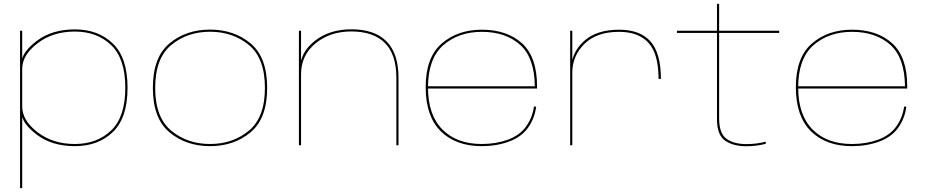

<svg xmlns="http://www.w3.org/2000/svg" viewBox="-20 -746 4766 986"><path d="M83 220H94V-448V-588H83ZM364.5 4.5Q484.5 4.5 559.8 -68.2Q635 -141 635 -295Q635 -449.5 559.8 -522.2Q484.5 -595 364.5 -595Q246 -595 168.5 -535.8Q91 -476.5 91 -424.5L94 -392Q94 -463.5 172.8 -523.8Q251.5 -584 364 -584Q478 -584 550.8 -514.5Q623.5 -445 623.5 -295Q623.5 -145.5 550.8 -76Q478 -6.5 364 -6.5Q251.5 -6.5 172.8 -67Q94 -127.5 94 -199L91 -166Q91 -114 168.5 -54.8Q246 4.5 364.5 4.5Z M1058.5 4.5Q1182 4.5 1267 -66.8Q1352 -138 1352 -294.5Q1352 -452 1267 -523Q1182 -594 1058.5 -594Q935.5 -594 850.2 -523Q765 -452 765 -294.5Q765 -138 850.2 -66.8Q935.5 4.5 1058.5 4.5ZM1058.5 -6.5Q942 -6.5 859.5 -74.8Q777 -143 777 -294.5Q777 -447 859.5 -515Q942 -583 1058.5 -583Q1175.5 -583 1258 -515Q1340.5 -447 1340.5 -294.5Q1340.5 -143 1258 -74.8Q1175.5 -6.5 1058.5 -6.5Z M1515 0H1526V-412.5V-588H1515ZM2015.5 0H2026.5V-345.5Q2026.5 -471.5 1965 -533.5Q1903.5 -595.5 1784.5 -595.5Q1672 -595.5 1596.2 -535.8Q1520.5 -476 1520.5 -391L1526 -364.5Q1526 -462 1600.2 -523.2Q1674.5 -584.5 1784 -584.5Q1896.5 -584.5 1956 -526Q2015.5 -467.5 2015.5 -346Z M2454 4.5V-6.5Q2325.5 -6.5 2252 -81Q2178 -155 2178 -297.5Q2178 -445 2256.5 -514Q2335.5 -582.5 2454.5 -582.5Q2577 -582.5 2651.5 -515.5Q2725 -449 2726.5 -303H2172.5V-291.5H2738Q2738 -297.5 2738 -302Q2738 -453 2661 -523.5Q2583 -593.5 2454.5 -593.5Q2330.5 -593.5 2248.5 -522.5Q2166 -451.5 2166 -298Q2166 -148.5 2244 -71.5Q2321.5 4.5 2454 4.5ZM2454 -6.5V4.5Q2531.5 4.5 2595.5 -19.5Q2659.5 -43.5 2693 -92Q2726 -139.5 2733.5 -198.5H2722Q2714.5 -143.5 2682.5 -97.5Q2650 -51.5 2588 -28.5Q2526.5 -6.5 2454 -6.5Z M3362 -340.5H3374Q3374 -473.5 3320.2 -533.5Q3266.5 -593.5 3159.5 -593.5Q3042.5 -593.5 2977.8 -534Q2913 -474.5 2913 -388L2919 -373.5Q2919 -458.5 2981.2 -520.5Q3043.5 -582.5 3159 -582.5Q3259.5 -582.5 3310.8 -525.5Q3362 -468.5 3362 -340.5ZM2908 0H2919V-419.5V-588H2908Z M3811.5 5Q3864.5 5 3912.5 -7.5V-18.5Q3865 -6 3813.5 -6Q3747.5 -6 3710.2 -33.8Q3673 -61.5 3673 -138.5V-577H3981.5V-588H3673V-726H3662V-588H3456.5V-577H3662V-134Q3662 -52.5 3703.8 -23.8Q3745.5 5 3811.5 5Z M4355 4.5V-6.5Q4226.5 -6.5 4153 -81Q4079 -155 4079 -297.5Q4079 -445 4157.5 -514Q4236.5 -582.5 4355.5 -582.5Q4478 -582.5 4552.5 -515.5Q4626 -449 4627.5 -303H4073.5V-291.5H4639Q4639 -297.5 4639 -302Q4639 -453 4562 -523.5Q4484 -593.5 4355.5 -593.5Q4231.5 -593.5 4149.5 -522.5Q4067 -451.5 4067 -298Q4067 -148.5 4145 -71.5Q4222.5 4.5 4355 4.5ZM4355 -6.5V4.5Q4432.5 4.5 4496.5 -19.5Q4560.5 -43.5 4594 -92Q4627 -139.5 4634.5 -198.5H4623Q4615.5 -143.5 4583.5 -97.5Q4551 -51.5 4489 -28.5Q4427.5 -6.5 4355 -6.5Z"/></svg>

Font: Anybody Expanded Thin
Style: Regular
Weight: 250
Width: 7
Version: Version 1.113;gftools[0.9.25]